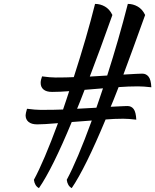

<svg xmlns="http://www.w3.org/2000/svg" viewBox="-20 -821 805 996"><path d="M250 -344.2Q220.7 -344.2 205.8 -356.7Q190.9 -369.1 190.9 -391.1Q190.9 -405.3 198.2 -424.8Q240.2 -418.9 268.1 -418.9Q327.6 -418.9 362.8 -420.9Q431.2 -632.8 473.1 -800.8Q500.5 -800.8 524.7 -786.9Q548.8 -772.9 563 -743.2Q497.1 -557.6 445.8 -423.8L536.1 -429.2Q595.7 -615.2 643.1 -800.8Q670.4 -800.8 694.6 -786.9Q718.8 -772.9 732.9 -743.2Q662.6 -547.4 620.1 -434.1Q701.7 -439 717.8 -439Q738.3 -439 750.7 -423.3Q763.2 -407.7 765.1 -368.2Q723.6 -373 695.8 -373Q646 -373 595.2 -369.1Q590.3 -356.9 582.3 -336.2Q574.2 -315.4 567.4 -298.6Q560.5 -281.7 554.2 -267.1Q570.8 -268.1 592.3 -269Q613.8 -270 625 -270.5Q636.2 -271 641.1 -271Q661.6 -271 673.3 -255.4Q685.1 -239.7 687 -200.2Q646.5 -205.1 619.1 -205.1Q573.2 -205.1 527.8 -201.2Q422.9 50.8 352.1 154.8Q330.6 143.6 326.2 111.8Q380.9 10.3 456.1 -195.8Q419.4 -193.8 352.1 -188Q252.4 52.7 182.1 154.8Q160.2 143.6 155.8 111.8Q207.5 16.6 280.8 -182.1Q206.1 -175.8 172.9 -175.8Q143.6 -175.8 128.2 -188.5Q112.8 -201.2 112.8 -223.1Q112.8 -231.9 120.1 -256.8Q164.1 -251 190.9 -251Q264.2 -251 307.1 -252.9Q313.5 -269.5 323.7 -302Q334 -334.5 338.9 -348.1Q289.6 -344.2 250 -344.2ZM418.9 -355Q392.1 -285.2 379.9 -256.8Q401.4 -257.3 480 -262.2Q481.9 -267.6 494.6 -304.7Q507.3 -341.8 514.2 -362.8Q449.7 -356.9 418.9 -355Z"/></svg>

Font: Kaushan Script
Style: Regular
Weight: 400
Designer: Pablo Impallari
Foundry: Pablo Impallari
Version: Version 1.002